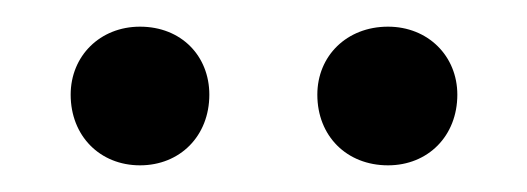

<svg xmlns="http://www.w3.org/2000/svg" viewBox="-20 -732 395 144"><path d="M85 -608C115 -608 137 -630 137 -661C137 -690 116 -712 85 -712C55 -712 33 -690 33 -661C33 -630 55 -608 85 -608ZM271 -608C301 -608 323 -630 323 -661C323 -690 301 -712 271 -712C240 -712 218 -690 218 -661C218 -630 240 -608 271 -608Z"/></svg>

Font: Arthouse Owned
Style: Regular
Weight: 400
Designer: Jeremy Tribby
Foundry: Tribby Type
Version: Version 1.000;PS 001.000;hotconv 1.0.88;makeotf.lib2.5.64775